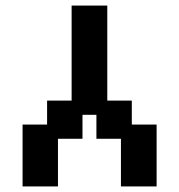

<svg xmlns="http://www.w3.org/2000/svg" viewBox="-20 -658 643 689"><path d="M61 11V-211H149V-297H237V-638H365V-297H453V-211H542V11H414V-160H326V-246H276V-160H188V11Z"/></svg>

Font: Pixelify Sans
Style: Bold
Weight: 700
Designer: Stefie Justprince
Foundry: Typecalism Foundryline
Version: Version 1.000